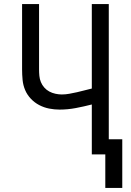

<svg xmlns="http://www.w3.org/2000/svg" viewBox="-20 -755 640 939"><path d="M578 164H495V0H429V-244Q390 -234 350.5 -226.5Q311 -219 271 -219Q246 -219 220.5 -224Q195 -229 172 -241Q149 -253 131 -272Q113 -291 103 -314.5Q93 -338 90.5 -364Q88 -390 88 -416V-735H171V-416Q171 -400 172.5 -384Q174 -368 180 -353.5Q186 -339 196.5 -327Q207 -315 221 -307.5Q235 -300 251 -296.5Q267 -293 282 -293Q301 -293 319.5 -296.5Q338 -300 356.5 -304Q375 -308 393 -313Q411 -318 429 -322V-735H512V-74H578Z"/></svg>

Font: Iosevka Meiseki Sans
Style: Regular
Weight: 400
Monospace: yes
Designer: Belleve Invis
Foundry: Belleve Invis
Version: Version 11.2.6; ttfautohint (v1.8.4)